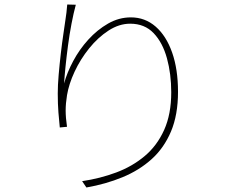

<svg xmlns="http://www.w3.org/2000/svg" viewBox="-20 -796 1040 851"><path d="M316 -775Q306 -738 297 -691Q288 -644 281.5 -595Q275 -546 270.5 -502Q266 -458 264 -426Q277 -474 304.5 -525.5Q332 -577 371.5 -620.5Q411 -664 459 -691.5Q507 -719 560 -719Q623 -719 670 -678Q717 -637 743 -563Q769 -489 769 -389Q769 -287 738 -213.5Q707 -140 652 -90.5Q597 -41 523 -10.5Q449 20 363 35L344 7Q424 -5 495 -31.5Q566 -58 621 -104Q676 -150 707.5 -220Q739 -290 739 -387Q739 -468 720 -537.5Q701 -607 661 -649Q621 -691 557 -691Q508 -691 461 -660.5Q414 -630 375 -581.5Q336 -533 310.5 -478Q285 -423 277 -374Q271 -337 271 -306Q271 -275 277 -234L245 -231Q242 -259 239 -297Q236 -335 236 -382Q236 -418 240 -464.5Q244 -511 249.5 -558.5Q255 -606 261 -646Q267 -686 270 -708Q273 -725 274.5 -740Q276 -755 278 -776Z"/></svg>

Font: Noto Sans TC
Style: Regular
Weight: 100
Designer: Ryoko NISHIZUKA 西塚涼子 (kana, bopomofo & ideographs); Paul D. Hunt (Latin, Greek & Cyrillic); Sandoll Communications 산돌커뮤니
Foundry: Adobe
Version: Version 2.004;hotconv 1.0.118;makeotfexe 2.5.65603